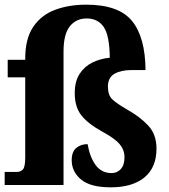

<svg xmlns="http://www.w3.org/2000/svg" viewBox="-21 -792 725 822"><path d="M453 10Q366 10 326 -23.5Q286 -57 286 -106Q286 -143 306 -159Q326 -175 354 -175Q364 -118 389 -84.5Q414 -51 457 -51Q481 -51 496.5 -68.5Q512 -86 512 -119Q512 -150 491 -175Q470 -200 416 -229Q356 -262 327.5 -298Q299 -334 299 -393Q299 -444 320 -476Q341 -508 375 -524.5Q409 -541 449 -545Q448 -640 423 -676.5Q398 -713 350 -713Q305 -713 278 -679.5Q251 -646 251 -571V0H-1V-56H52Q67 -56 77 -66.5Q87 -77 87 -119V-461H12V-536H87V-541Q87 -627 121.5 -677.5Q156 -728 215 -750Q274 -772 348 -772Q487 -772 544 -702.5Q601 -633 602 -492H541Q497 -492 469 -476Q441 -460 441 -421Q441 -384 460.5 -366Q480 -348 525 -322Q577 -293 613 -255Q649 -217 649 -156Q649 -75 597.5 -32.5Q546 10 453 10Z"/></svg>

Font: Noto Serif Myanmar SemiCondensed ExtraBold
Style: Regular
Weight: 800
Width: 4
Designer: Ben Mitchell and the Monotype Design Team
Foundry: Monotype Imaging Inc.
Version: Version 2.106; ttfautohint (v1.8.4.7-5d5b)